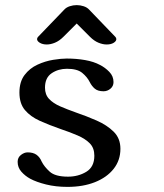

<svg xmlns="http://www.w3.org/2000/svg" viewBox="-20 -731 640 751"><path d="M349 -122Q349 -152 331.5 -170Q314 -188 284 -201Q254 -214 218 -226Q172 -242 135.5 -258.5Q99 -275 77.5 -300.5Q56 -326 56 -369Q56 -411 76 -437.5Q96 -464 126.5 -478Q157 -492 188 -497Q219 -502 241 -502Q279 -502 313 -496Q347 -490 371 -477Q391 -467 407.5 -450Q424 -433 424 -410Q424 -394 412 -384Q400 -374 385 -374Q363 -374 351 -384Q339 -394 331 -410Q321 -430 301.5 -446Q282 -462 242 -462Q208 -462 182 -444.5Q156 -427 156 -388Q156 -361 172 -344Q188 -327 215.5 -315Q243 -303 277 -291Q318 -277 358 -259.5Q398 -242 424.5 -216Q451 -190 451 -149Q451 -104 424.5 -70.5Q398 -37 351.5 -18.5Q305 0 244 0Q198 0 160 -9.5Q122 -19 98 -32Q78 -43 63.5 -59.5Q49 -76 49 -98Q49 -115 62 -125Q75 -135 88 -135Q110 -135 123 -125.5Q136 -116 143 -99Q153 -79 174.5 -59.5Q196 -40 246 -40Q286 -40 317.5 -59Q349 -78 349 -122ZM280 -639 228 -587Q212 -571 195 -564Q178 -557 163 -557Q147 -557 136 -563.5Q125 -570 125 -578Q125 -583 129 -587L231 -693Q239 -702 252.5 -706.5Q266 -711 280 -711Q294 -711 307.5 -706.5Q321 -702 329 -693L431 -587Q435 -583 435 -578Q435 -570 424.5 -563.5Q414 -557 397 -557Q382 -557 365 -564Q348 -571 332 -587Z"/></svg>

Font: Marmelad
Style: Regular
Weight: 400
Designer: Manvel Shmavonyan
Foundry: Cyreal
Version: Version 1.110; ttfautohint (v1.8.4.7-5d5b)